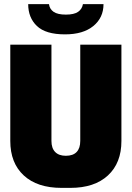

<svg xmlns="http://www.w3.org/2000/svg" viewBox="-20 -903 640 933"><path d="M279 10Q161 10 95.5 -50.5Q30 -111 30 -218V-686H230V-218Q230 -183 248 -164.5Q266 -146 300 -146Q335 -146 352.5 -164.5Q370 -183 370 -218V-686H570V-218Q570 -111 504.5 -50.5Q439 10 322 10ZM296 -736Q202 -736 159.5 -776.5Q117 -817 117 -883H218Q221 -859 240.5 -845.5Q260 -832 300 -832Q340 -832 359.5 -845.5Q379 -859 383 -883H483Q483 -817 433.5 -776.5Q384 -736 296 -736Z"/></svg>

Font: Chivo Mono Black
Style: Regular
Weight: 900
Designer: Hector Gatti
Foundry: Omnibus-Type
Version: Version 1.008